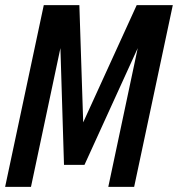

<svg xmlns="http://www.w3.org/2000/svg" viewBox="-28 -730 695 750"><path d="M222 -86 208 -542 93 0H-8L143 -710H282L297 -252L506 -710H647L496 0H395L510 -542L302 -86Z"/></svg>

Font: Geist Mono Medium
Style: Italic
Weight: 500
Italic angle: -12°
Monospace: yes
Designer: Basement.studio, Andrés Briganti, Mateo Zaragoza
Foundry: Basement.studio, Vercel, Andrés Briganti, Guido Ferreyra, Mateo Zaragoza
Version: Version 1.500; ttfautohint (v1.8.4.7-5d5b)